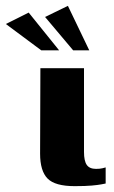

<svg xmlns="http://www.w3.org/2000/svg" viewBox="-98 -632 389 656"><path d="M157 4Q90 4 64.5 -22Q39 -48 39 -107L40 -399H189V-113Q189 -82 198.5 -68.5Q208 -55 230 -55Q243 -55 251.5 -57Q260 -59 263 -60V-5Q258 -4 247.5 -2Q237 0 215.5 2Q194 4 157 4ZM43 -460 -78 -550 0 -589 104 -460ZM152 -460 56 -574 134 -612 207 -460Z"/></svg>

Font: Genos
Style: Bold
Weight: 700
Designer: Robert E. Leuschke
Foundry: Robert E. Leuschke
Version: Version 1.010